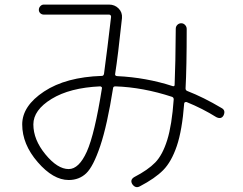

<svg xmlns="http://www.w3.org/2000/svg" viewBox="-20 -755 1040 823"><path d="M409.2 -384.8Q279.3 -378.9 201.2 -331.1Q123 -283.2 123 -221.7Q123 -156.2 174.8 -93.3Q226.6 -30.3 274.4 -30.3Q318.4 -30.3 352.1 -105Q385.7 -179.7 417 -377Q418 -379.9 415 -382.3Q412.1 -384.8 409.2 -384.8ZM274.4 16.6Q208 16.6 141.6 -60.1Q75.2 -136.7 75.2 -221.7Q75.2 -300.8 168.9 -362.8Q262.7 -424.8 417 -429.7Q423.8 -429.7 425.8 -438.5Q440.4 -546.9 456.1 -682.6Q456.1 -691.4 448.2 -692.4H168Q159.2 -692.4 152.8 -698.2Q146.5 -704.1 146.5 -712.9Q146.5 -721.7 152.8 -728.5Q159.2 -735.4 168 -735.4H447.3Q471.7 -735.4 488.3 -718.8Q504.9 -702.1 502.9 -677.7Q485.4 -512.7 473.6 -438.5Q471.7 -429.7 482.4 -428.7Q606.4 -422.9 720.7 -385.7Q728.5 -383.8 728.5 -391.6Q732.4 -480.5 733.4 -631.8Q733.4 -641.6 740.2 -648.4Q747.1 -655.3 756.8 -655.3Q766.6 -655.3 773.4 -647.9Q780.3 -640.6 780.3 -630.9Q780.3 -464.8 775.4 -376Q775.4 -368.2 782.2 -365.2Q852.5 -337.9 929.7 -292Q948.2 -282.2 938.5 -260.7Q928.7 -242.2 907.2 -252.9Q847.7 -290 780.3 -317.4Q777.3 -318.4 773.4 -316.9Q769.5 -315.4 769.5 -311.5Q760.7 -196.3 737.8 -128.9Q714.8 -61.5 679.7 -25.9Q644.5 9.8 579.1 43.9Q560.5 53.7 546.9 34.2Q536.1 15.6 555.7 3.9Q614.3 -26.4 645.5 -58.6Q676.8 -90.8 696.8 -154.8Q716.8 -218.8 724.6 -329.1Q724.6 -336.9 717.8 -339.8Q592.8 -380.9 474.6 -384.8Q465.8 -384.8 464.8 -377.9Q439.5 -217.8 409.7 -129.4Q379.9 -41 349.6 -12.2Q319.3 16.6 274.4 16.6Z"/></svg>

Font: Rounded-X Mgen+ 1m light
Style: Regular
Weight: 200
Designer: [Source Han Sans]
Ryoko NISHIZUKA  (kana & ideographs); Paul D. Hunt (Latin, Greek & Cyrillic); Wenlong ZHANG  (bopomofo
Version: Version 1.059.20150602